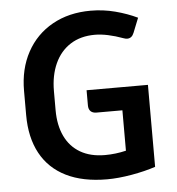

<svg xmlns="http://www.w3.org/2000/svg" viewBox="-53 -786 784 851"><g transform="rotate(-5 339.0 -360.5)"><path d="M606 -386.7V-22Q559.1 -6.3 499.3 4.2Q439.5 14.6 389.6 14.6Q282.2 14.6 207.8 -22.2Q133.3 -59.1 95 -129.6Q56.6 -200.2 56.6 -300.3V-408.2Q56.6 -505.4 96.9 -579.6Q137.2 -653.8 210.7 -695.1Q284.2 -736.3 381.3 -736.3Q437.5 -736.3 490.5 -722.4Q543.5 -708.5 588.4 -687L562.5 -622.1Q553.2 -598.6 532.7 -598.6Q525.9 -598.6 517.6 -601.6Q444.3 -628.4 390.6 -628.4Q327.1 -628.4 281.7 -599.4Q236.3 -570.3 212.4 -517.6Q188.5 -464.8 188.5 -395.5V-310.5Q188.5 -243.7 211.7 -194.8Q234.9 -146 280 -119.6Q325.2 -93.3 389.2 -93.3Q437 -93.3 483.4 -104.5V-284.2H368.2Q351.1 -284.2 342 -293.2Q333 -302.2 333 -319.3V-386.7Z"/></g></svg>

Font: Lycee Sans SemiBold
Style: Regular
Weight: 600
Designer: Justin Alvin
Foundry: Alkove Design
Version: Version 1.030